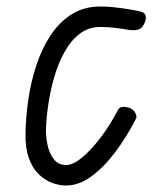

<svg xmlns="http://www.w3.org/2000/svg" viewBox="-20 -561 517 591"><path d="M183.5 10Q160.5 10 138 1Q115.5 -8 97.2 -26.8Q79 -45.5 68.5 -75.2Q58 -105 58.5 -147Q59 -198.5 67 -253.5Q75 -308.5 91.8 -359.8Q108.5 -411 135.5 -452Q162.5 -493 200.5 -517Q238.5 -541 289 -541Q309.5 -541 332.5 -538.5Q355.5 -536 376.5 -532.5Q397.5 -529 412.5 -525.5Q425.5 -522.5 428.2 -513Q431 -503.5 424 -488Q416.5 -472 403.5 -469.5Q390.5 -467 376 -469Q361.5 -472 335.8 -475Q310 -478 289 -478Q252.5 -478 225.2 -457Q198 -436 178.8 -401.2Q159.5 -366.5 147.2 -324.5Q135 -282.5 128.8 -240.2Q122.5 -198 121.5 -162.5Q121 -139.5 126.5 -114Q132 -88.5 145.8 -70.8Q159.5 -53 183.5 -53Q205 -53 233.5 -76.8Q262 -100.5 291.2 -139.5Q320.5 -178.5 343.5 -223.5Q348.5 -232.5 361.2 -232Q374 -231.5 383 -227Q388.5 -224.5 392.8 -219Q397 -213.5 399 -207.2Q401 -201 398.5 -195.5Q370.5 -140.5 335.5 -93.8Q300.5 -47 261.8 -18.5Q223 10 183.5 10Z"/></svg>

Font: Edu NSW ACT Hand
Style: Regular
Weight: 400
Designer: Tina and Corey Anderson, Eben Sorkin, Mirko Velimirovic
Foundry: Sorkin Type Co.
Version: Version 2.000